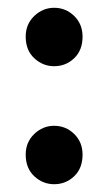

<svg xmlns="http://www.w3.org/2000/svg" viewBox="-20 -463 278 493"><path d="M46 -66Q46 -98 68 -119Q90 -140 119 -140Q149 -140 170.5 -119Q192 -98 192 -66Q192 -31 170.5 -10.5Q149 10 119 10Q90 10 68 -10.5Q46 -31 46 -66ZM46 -369Q46 -401 68 -422Q90 -443 119 -443Q149 -443 170.5 -422Q192 -401 192 -369Q192 -334 170.5 -313.5Q149 -293 119 -293Q90 -293 68 -313.5Q46 -334 46 -369Z"/></svg>

Font: Mukta Mahee SemiBold
Style: Regular
Weight: 600
Designer: Shuchita Grover, Noopur Datye, Girish Dalvi, Yashodeep Gholap
Foundry: Ek Type
Version: Version 2.538;PS 1.000;hotconv 16.6.51;makeotf.lib2.5.65220;